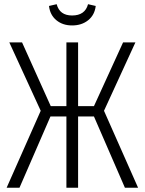

<svg xmlns="http://www.w3.org/2000/svg" viewBox="-20 -885 682 905"><path d="M319.8 -765.1Q275.4 -765.1 245.6 -789.8Q215.8 -814.5 210.9 -856.9L247.1 -865.2Q261.2 -812 319.8 -812Q380.9 -812 395 -865.2L431.2 -856.9Q426.3 -814.5 395.8 -789.8Q365.2 -765.1 319.8 -765.1ZM618.2 -685.1 470.2 -362.8 630.9 0H568.8L422.9 -335.9H348.1V0H293V-335.9H217.8L71.8 0H11.2L171.9 -362.8L23.9 -685.1H84L219.2 -384.8H293V-685.1H348.1V-384.8H422.9L560.1 -685.1Z"/></svg>

Font: Fira Sans Compressed Light
Style: Regular
Weight: 300
Width: 1
Designer: Carrois Corporate & Edenspiekermann AG
Foundry: Carrois Corporate GbR & Edenspiekermann AG
Version: Version 4.203;PS 004.203;hotconv 1.0.88;makeotf.lib2.5.64775